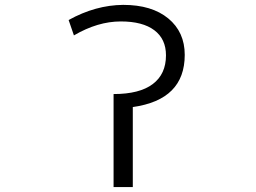

<svg xmlns="http://www.w3.org/2000/svg" viewBox="-20 -760 1040 780"><path d="M519.5 -325.2V0H441.4V-377.9Q546.9 -377.9 600.6 -418.5Q654.3 -459 654.3 -535.2Q654.3 -601.6 606.9 -637.2Q559.6 -672.9 470.7 -672.9Q377 -672.9 280.3 -616.2L258.8 -678.7Q368.2 -739.3 480.5 -740.2Q596.7 -740.2 663.6 -685.1Q730.5 -629.9 730.5 -537.1Q730.5 -354.5 519.5 -325.2Z"/></svg>

Font: GenEi Gothic M SemiLight
Style: Regular
Weight: 350
Designer: o_tamon (Modified); [Source Han Sans]
Ryoko NISHIZUKA  (kana & ideographs); Paul D. Hunt (Latin, Greek & Cyrillic); Wenl
Version: Version 1.1a;Original Version 1.004